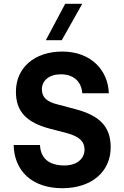

<svg xmlns="http://www.w3.org/2000/svg" viewBox="-20 -983 656 1013"><path d="M378 -407 284 -432C226 -446 201 -470 201 -512C201 -559 241 -591 301 -591C370 -591 410 -551 414 -491H554C551 -610 462 -711 309 -711C162 -711 64 -626 64 -499C64 -395 119 -336 247 -303L332 -281C398 -263 426 -237 426 -194C426 -144 384 -110 320 -110C237 -110 194 -149 191 -218H52C55 -83 147 10 309 10C462 10 564 -76 564 -206C564 -313 508 -373 378 -407ZM222 -771H306L414 -963H324Z"/></svg>

Font: Goli SemiBold
Style: Regular
Weight: 600
Designer: jaikishan Patel
Foundry: MagicType
Version: Version 1.000;Glyphs 3.2 (3242)